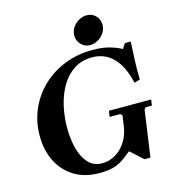

<svg xmlns="http://www.w3.org/2000/svg" viewBox="-127 -984 983 1097"><g transform="rotate(-15 364.0 -435.0)"><path d="M469 -320H719L714 -285H678L668 -275L629 0H594L522 -65H517Q492 -43 467 -26Q442 -9 409.5 0.5Q377 10 327 10H326Q239 10 177.5 -28Q116 -66 83 -132Q50 -198 50 -283Q50 -368 82 -440.5Q114 -513 170.5 -566.5Q227 -620 303 -650Q379 -680 467 -680Q529 -680 571.5 -667Q614 -654 638 -640L657 -670H692Q689 -619 686.5 -556.5Q684 -494 686 -447L652 -437Q634 -513 604.5 -557Q575 -601 537.5 -620.5Q500 -640 455 -640Q394 -640 348.5 -611Q303 -582 273 -532Q243 -482 228 -418.5Q213 -355 213 -286Q213 -221 227.5 -165Q242 -109 273.5 -74.5Q305 -40 357 -40Q397 -40 434 -61.5Q471 -83 497 -124Q523 -165 530 -222L537 -275L527 -285H464ZM463 -710Q432 -710 410.5 -732.5Q389 -755 389 -786Q389 -811 403 -832.5Q417 -854 439.5 -867Q462 -880 487 -880Q519 -880 540 -858Q561 -836 561 -804Q561 -779 547 -757.5Q533 -736 510.5 -723Q488 -710 463 -710Z"/></g></svg>

Font: Brygada 1918
Style: Bold Italic
Weight: 700
Italic angle: -8°
Designer: Mateusz Machalski | Borys Kosmynka | Przemek Hoffer
Foundry: NIEPODLEGLA 2018
Version: Version 3.006